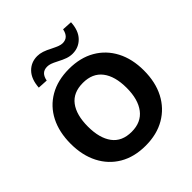

<svg xmlns="http://www.w3.org/2000/svg" viewBox="-245 -1102 1285 1285"><g transform="rotate(-45 397.5 -460.0)"><path d="M51 -353Q51 -463 92.5 -544.5Q134 -626 212 -671Q290 -716 397 -716Q504 -716 582 -671Q660 -626 702.5 -544.5Q745 -463 745 -354Q745 -243 702.5 -161.5Q660 -80 582 -34.5Q504 11 397 11Q290 11 212.5 -34.5Q135 -80 93 -162Q51 -244 51 -353ZM214 -353Q214 -244 259.5 -182.5Q305 -121 397 -121Q487 -121 534 -182.5Q581 -244 581 -353Q581 -463 534.5 -523.5Q488 -584 397 -584Q305 -584 259.5 -523.5Q214 -463 214 -353ZM237 -766 166 -770Q171 -846 210 -886.5Q249 -927 308 -927Q331 -927 355.5 -919Q380 -911 412 -894Q440 -880 457.5 -873.5Q475 -867 489 -867Q518 -867 534.5 -883.5Q551 -900 557 -931L628 -927Q624 -851 584.5 -810.5Q545 -770 487 -770Q462 -770 437.5 -778.5Q413 -787 379 -805Q352 -819 336 -824.5Q320 -830 305 -830Q276 -830 259.5 -814Q243 -798 237 -766Z"/></g></svg>

Font: Mulish ExtraLight ExtraBold
Style: Regular
Weight: 800
Version: Version 3.603